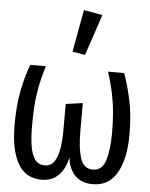

<svg xmlns="http://www.w3.org/2000/svg" viewBox="-57 -875 729 934"><g transform="rotate(5 307.5 -408.0)"><path d="M536.4 -540Q555.4 -488.7 571.8 -414.9Q588.2 -341 588.2 -244.6Q588.2 -125.6 548.7 -56.9Q509.2 11.8 431.3 11.8Q378.5 11.8 346.4 -18.2Q314.4 -48.2 306.7 -107.7Q294.9 -50.8 263.1 -19.5Q231.3 11.8 181 11.8Q102.6 11.8 64.9 -54.6Q27.2 -121 27.2 -244.6Q27.2 -341 42.6 -415.1Q57.9 -489.2 77.9 -540H154.4Q135.9 -481.5 126.9 -433.1Q117.9 -384.6 115.1 -339Q112.3 -293.3 112.3 -244.6Q112.3 -190.3 118.7 -148.2Q125.1 -106.2 142.1 -82.6Q159 -59 190.3 -59Q220.5 -59 237.2 -84.1Q253.8 -109.2 260 -149.7Q266.2 -190.3 266.2 -236.4V-365.6L348.7 -376.9V-235.9Q348.7 -157.9 364.1 -108.5Q379.5 -59 425.1 -59Q471.3 -59 487.2 -111Q503.1 -163.1 503.1 -244.6Q503.1 -293.3 499.5 -339Q495.9 -384.6 486.2 -433.1Q476.4 -481.5 457.4 -540ZM314.9 -828.2 406.2 -811.8 339 -611.3 276.9 -622.1Z"/></g></svg>

Font: FiraCode Nerd Font
Style: Regular
Weight: 400
Designer: Carrois Corporate, Edenspiekermann AG, Nikita Prokopov
Foundry: Carrois Corporate, Edenspiekermann AG, Nikita Prokopov
Version: Version 6.002;Nerd Fonts 2.1.0